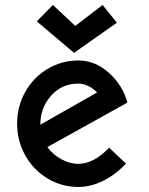

<svg xmlns="http://www.w3.org/2000/svg" viewBox="-20 -742 593 762"><path d="M387.2 -722.2 278.8 -639.2 189.9 -722.2 126 -657.2 273.9 -532.2 443.8 -651.9ZM291 0Q339.4 0 388.4 -23.9Q437.5 -47.9 480 -92.8L413.1 -155.8Q352.1 -91.8 291 -91.8Q255.9 -91.8 222.4 -110.6Q189 -129.4 168 -158.2L485.8 -335Q465.8 -405.3 411.6 -453.6Q357.4 -502 291 -502Q224.1 -502 168 -468Q111.8 -434.1 79.8 -376.5Q47.9 -318.8 47.9 -251Q47.9 -183.1 80.3 -125.2Q112.8 -67.4 168.7 -33.7Q224.6 0 291 0ZM140.1 -247.1Q140.1 -314 182.6 -362.1Q225.1 -410.2 291 -410.2Q310.5 -410.2 330.8 -400.4Q351.1 -390.6 365.2 -375Z"/></svg>

Font: Comic Neue Angular
Style: Bold
Weight: 700
Designer: Craig Rozynski
Foundry: Craig Rozynski
Version: Version 2.003